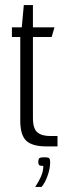

<svg xmlns="http://www.w3.org/2000/svg" viewBox="-20 -578 259 758"><path d="M164 0Q107 0 83.5 -22.5Q60 -45 60 -102V-432H27V-470H66L74 -558H110V-470H195L184 -432H110V-113Q110 -70 127.5 -55.5Q145 -41 178 -41H207V0ZM119 160Q133 139 142 118.5Q151 98 151 77Q137 77 134 73Q131 69 131 62Q131 53 134 48Q137 43 155 43Q172 43 175 47.5Q178 52 178 62Q178 87 168 115.5Q158 144 144 160Z"/></svg>

Font: Smooch Sans
Style: Regular
Weight: 400
Designer: Robert E. Leuschke
Foundry: Robert E. Leuschke
Version: Version 1.010; ttfautohint (v1.8.3)